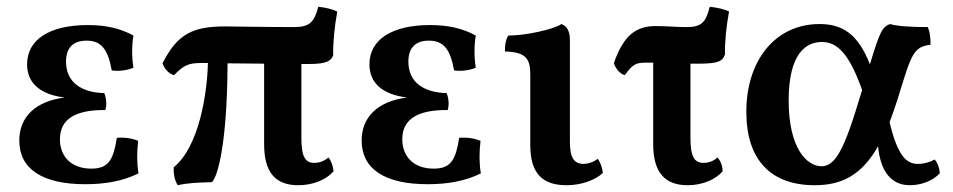

<svg xmlns="http://www.w3.org/2000/svg" viewBox="-20 -538 2814 567"><path d="M388 -122C370 -130 345 -133 325 -131C315 -67 301 -40 250 -40C191 -40 157 -75 157 -127C157 -187 204 -214 291 -213C296 -228 294 -248 288 -263C216 -265 175 -298 175 -356C175 -395 194 -418 236 -418C280 -418 299 -391 310 -330C331 -327 355 -330 374 -338C369 -371 369 -402 374 -433C334 -455 291 -464 239 -464C126 -464 60 -421 60 -348C60 -294 97 -259 171 -250C84 -239 37 -192 37 -123C37 -39 105 6 232 6C290 6 343 -3 389 -26C384 -56 384 -87 388 -122Z M908 -57C882 -57 870 -74 870 -131V-349H892C947 -349 958 -359 964 -375C963 -411 968 -461 976 -504C962 -511 940 -516 920 -518C907 -470 893 -458 846 -458C760 -458 676 -460 646 -460C551 -460 504 -439 460 -351C465 -336 478 -320 494 -316C524 -347 538 -352 577 -352H594C592 -262 568 -105 493 -44C492 -25 496 -4 505 9C535 2 567 1 606 0C623 -17 651 -114 652 -351C683 -351 720 -350 760 -350V-112C760 -28 794 9 861 9C907 9 945 -9 965 -32C964 -47 958 -63 950 -73C937 -62 923 -57 908 -57Z M1399 -122C1381 -130 1356 -133 1336 -131C1326 -67 1312 -40 1261 -40C1202 -40 1168 -75 1168 -127C1168 -187 1215 -214 1302 -213C1307 -228 1305 -248 1299 -263C1227 -265 1186 -298 1186 -356C1186 -395 1205 -418 1247 -418C1291 -418 1310 -391 1321 -330C1342 -327 1366 -330 1385 -338C1380 -371 1380 -402 1385 -433C1345 -455 1302 -464 1250 -464C1137 -464 1071 -421 1071 -348C1071 -294 1108 -259 1182 -250C1095 -239 1048 -192 1048 -123C1048 -39 1116 6 1243 6C1301 6 1354 -3 1400 -26C1395 -56 1395 -87 1399 -122Z M1653 9C1700 9 1740 -8 1760 -27C1759 -43 1753 -59 1745 -69C1731 -58 1715 -54 1703 -54C1676 -54 1663 -72 1663 -118V-420C1663 -448 1653 -461 1638 -467C1612 -450 1530 -433 1481 -433C1473 -420 1471 -404 1471 -386C1537 -384 1546 -362 1546 -315V-109C1546 -26 1582 9 1653 9Z M2045 -350C2102 -350 2114 -358 2121 -377C2120 -412 2125 -462 2133 -504C2119 -511 2096 -516 2076 -518C2064 -470 2050 -458 2007 -458C1979 -458 1947 -461 1916 -461C1858 -461 1821 -433 1793 -352C1797 -337 1809 -321 1825 -316C1848 -347 1856 -353 1887 -353H1909V-112C1909 -28 1944 9 2011 9C2056 9 2094 -9 2114 -32C2114 -47 2108 -63 2099 -73C2087 -62 2072 -57 2058 -57C2031 -57 2019 -74 2019 -131V-350Z M2740 -67C2726 -59 2709 -54 2691 -54C2659 -54 2632 -73 2607 -177C2615 -198 2623 -221 2631 -246C2672 -380 2677 -399 2728 -406C2728 -427 2726 -444 2720 -458C2677 -458 2632 -460 2608 -467C2586 -458 2579 -448 2549 -348C2513 -440 2466 -467 2400 -467C2270 -467 2184 -360 2184 -208C2184 -64 2258 9 2386 9C2465 9 2524 -20 2573 -106C2580 -33 2611 9 2667 9C2700 9 2735 -4 2755 -26C2755 -41 2749 -57 2740 -67ZM2406 -47C2364 -47 2309 -98 2309 -241C2309 -380 2360 -414 2407 -414C2453 -414 2488 -379 2526 -272L2520 -253C2474 -98 2447 -47 2406 -47Z"/></svg>

Font: Vollkorn Semibold
Style: Regular
Weight: 600
Designer: Friedrich Althausen
Foundry: Friedrich Althausen
Version: Version 4.015;PS 004.015;hotconv 1.0.88;makeotf.lib2.5.64775